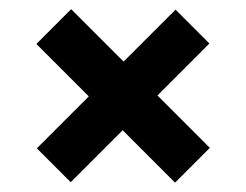

<svg xmlns="http://www.w3.org/2000/svg" viewBox="-20 -470 532 415"><path d="M58.6 -375 171.9 -261.7 59.6 -149.4 132.8 -76.2 245.1 -188.5 358.4 -75.2 433.6 -150.4 320.3 -263.7 432.6 -376 359.4 -449.2 247.1 -336.9 133.8 -450.2Z"/></svg>

Font: Yaldevi Colombo
Style: Bold
Weight: 700
Designer: Sol Matas, Denzil Rajitha, Kosala Senevirathne and Pathum Egodawatta
Foundry: Mooniak
Version: Version 1.020 ; ttfautohint (v1.6)